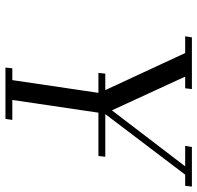

<svg xmlns="http://www.w3.org/2000/svg" viewBox="-30 -712 742 723"><g transform="rotate(90 341.5 -351.0)"><path d="M117.2 -676.8 121.1 -702.1H315.9L313 -676.8H269L396 -400.9L606.9 -676.8H529.8L534.2 -702.1H683.1L680.2 -676.8H638.2L410.2 -376H570.8L567.9 -350.1H404.8L356.9 -25.9H432.1L428.2 0H234.9L237.8 -25.9H282.2L330.1 -350.1H254.9L257.8 -376H319.8L180.2 -676.8Z"/></g></svg>

Font: Dehuti
Style: Italic
Weight: 400
Version: Version 1.2